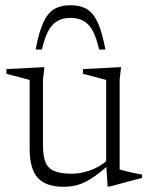

<svg xmlns="http://www.w3.org/2000/svg" viewBox="-20 -705 574 735"><path d="M144.5 -149Q144.5 -107 154.5 -83.2Q164.5 -59.5 189 -49.8Q213.5 -40 256 -40Q286.5 -40 322.2 -51.8Q358 -63.5 391.5 -91.5L403 -79.5Q372 -51.5 347.8 -34Q323.5 -16.5 303.2 -7Q283 2.5 264 6.2Q245 10 224 10Q154.5 10 124 -25Q93.5 -60 93.5 -134V-399L4.5 -422.5V-440.5L150 -448L144.5 -400ZM392 9 386.5 -75.5V-399L297.5 -422.5V-440.5L443.5 -448L438 -400V-56.5Q442.5 -54.5 453.2 -51.8Q464 -49 477.5 -46Q491 -43 503.2 -40.5Q515.5 -38 523.5 -37V-24L400 9ZM250 -636.5Q221.5 -636.5 200.8 -625.2Q180 -614 165.5 -587.8Q151 -561.5 140.5 -515.5H116.5Q129 -582.5 146 -619.2Q163 -656 188 -670.5Q213 -685 250 -685Q287 -685 312 -670.5Q337 -656 354 -619.2Q371 -582.5 383.5 -515.5H359.5Q349 -561.5 334.5 -587.8Q320 -614 299.5 -625.2Q279 -636.5 250 -636.5Z"/></svg>

Font: Newsreader 16pt 16pt Light
Style: Regular
Weight: 300
Version: Version 1.003